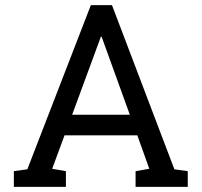

<svg xmlns="http://www.w3.org/2000/svg" viewBox="-20 -731 789 751"><path d="M34.2 0V-61.5L86.9 -68.8L335.4 -710.9H418L662.1 -68.8L714.4 -61.5V0H510.3V-61.5L564 -70.8L517.1 -201.7H232.4L184.1 -70.8L237.8 -61.5V0ZM262.2 -282.2H487.8L383.3 -571.3L377.4 -587.4H374.5L368.7 -571.3Z"/></svg>

Font: Hanuman
Style: Regular
Weight: 400
Designer: Danh Hong
Foundry: Danh Hong
Version: Version 9.000